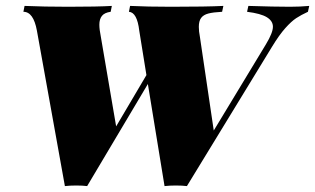

<svg xmlns="http://www.w3.org/2000/svg" viewBox="-20 -628 1072 653"><path d="M1031.7 -607.9 1027.3 -587.9Q1003.9 -577.1 987.3 -566.2Q970.7 -555.2 950.2 -532.2Q929.7 -509.3 905.3 -469.2L615.7 4.9Q599.6 2.9 578.1 2.9Q557.1 2.9 539.6 4.9L482.9 -342.3L276.4 4.9Q260.7 2.9 239.3 2.9Q218.3 2.9 200.7 4.9L105.5 -523.9Q93.8 -587.9 59.6 -587.9L63.5 -607.9Q130.9 -605 211.4 -605Q313 -605 360.4 -607.9L356.4 -587.9Q335.4 -585 326.7 -574Q317.9 -563 317.9 -543.9Q317.9 -528.3 322.8 -503.9L375 -198.2L478 -372.6L453.6 -523.9Q446.3 -585.9 418.5 -587.9L422.4 -607.9Q481 -605 561.5 -605Q682.6 -605 739.7 -607.9L735.4 -587.9Q705.1 -586.4 688.5 -582Q671.9 -577.6 664.1 -567.1Q656.2 -556.6 656.2 -536.6Q656.2 -521.5 659.7 -503.9L707 -184.1L884.3 -477.1Q908.2 -516.6 908.2 -537.1Q908.2 -556.6 887.7 -569.3Q867.2 -582 820.3 -587.9L824.7 -607.9Q912.6 -605 966.3 -605Q1000.5 -605 1031.7 -607.9Z"/></svg>

Font: TypoPRO Playfair Display SC
Style: Italic
Weight: 900
Italic angle: -14°
Designer: Claus Eggers Sørensen
Foundry: Claus Eggers Sørensen
Version: Version 1.004;PS 001.004;hotconv 1.0.70;makeotf.lib2.5.58329